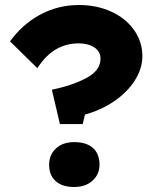

<svg xmlns="http://www.w3.org/2000/svg" viewBox="-20 -735 617 766"><path d="M381 -501Q381 -530 356 -546Q331 -562 294 -562Q244 -562 203 -538Q162 -514 129 -463L20 -570Q70 -639 141 -677Q212 -715 295 -715Q366 -715 424 -688.5Q482 -662 515 -615Q548 -568 548 -511Q548 -461 517.5 -413.5Q487 -366 434.5 -330.5Q382 -295 319 -278L310 -240H219L187 -377Q269 -394 325 -424Q381 -454 381 -501ZM276 -168Q325 -168 351 -144.5Q377 -121 377 -78Q377 -40 349.5 -14.5Q322 11 276 11Q228 11 202 -12.5Q176 -36 176 -78Q176 -117 203 -142.5Q230 -168 276 -168Z"/></svg>

Font: Lexend Exa HM Xlight
Style: Bold
Weight: 700
Designer: Bonnie Shaver-Troup, Thomas Jockin, Octavio Pardo
Foundry: Lexend
Version: Version 1.091